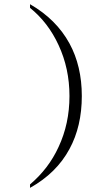

<svg xmlns="http://www.w3.org/2000/svg" viewBox="-20 -824 540 927"><path d="M125 -786.1Q212.9 -714.8 262.7 -606.4Q315.4 -493.2 315.4 -360.4Q315.4 -226.6 262.7 -114.3Q214.8 -9.8 125 66.4V83Q252.9 11.7 315.4 -104.5Q375 -213.9 375 -360.4Q375 -504.9 315.4 -614.3Q252 -730.5 125 -803.7Z"/></svg>

Font: BatangChe
Style: Regular
Weight: 400
Monospace: yes
Version: Version 2.21